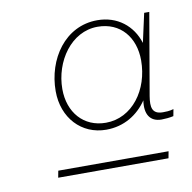

<svg xmlns="http://www.w3.org/2000/svg" viewBox="-50 -752 444 444"><g transform="rotate(-10 171.5 -530.5)"><path d="M53 -359H312L315 -375H56ZM312 -450C320 -450 331 -451 340 -453L343 -469C333 -466 324 -466 318 -466C292 -466 290 -483 294 -508L327 -700H315L300 -632C287 -674 252 -702 205 -702C129 -702 82 -632 82 -557C82 -494 124 -449 182 -449C224 -449 257 -470 278 -501C273 -469 285 -450 312 -450ZM203 -687C257 -687 289 -647 289 -593C289 -524 246 -465 184 -465C132 -465 98 -504 98 -559C98 -624 141 -687 203 -687Z"/></g></svg>

Font: Fixel Text 20240404 Thin
Style: Italic
Weight: 100
Width: 4
Italic angle: -10°
Designer: AlfaBravo + MacPaw
Foundry: Kyrylo Tkachov, Marchela Mozhyna, Serhii Makarenko, Maria Weinstein, Zakhar Kryvoshyya
Version: Version 1.211;Glyphs 3.2 (3225)